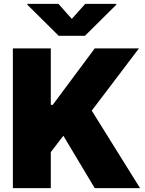

<svg xmlns="http://www.w3.org/2000/svg" viewBox="-20 -979 754 999"><path d="M46.9 0V-727.3H244.3V-433.2H254.3L473 -727.3H703.1L457.4 -403.4L708.8 0H473L309.7 -272.7L244.3 -187.5V0ZM284.1 -958.8 353.7 -880.7 423.3 -958.8H585.2V-954.5L421.9 -792.6H285.5L122.2 -954.5V-958.8Z"/></svg>

Font: Karasuma Gothic
Style: Black
Weight: 900
Designer: Rasmus Andersson / Ryoko Nishizuka
Foundry: Genbu
Version: Version 1.00